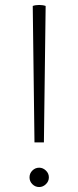

<svg xmlns="http://www.w3.org/2000/svg" viewBox="-20 -742 315 774"><path d="M119 -168H157L164 -718Q153 -722 138 -722Q123 -722 112 -718ZM99 -27Q99 -43 110.5 -54.5Q122 -66 138 -66Q153 -66 165 -54.5Q177 -43 177 -27Q177 -11 165 0.5Q153 12 138 12Q122 12 110.5 0.5Q99 -11 99 -27Z"/></svg>

Font: Arima Madurai ExtraLight
Style: Regular
Weight: 275
Designer: Joana Correia and Natanael Gama
Foundry: NDISCOVER
Version: Version 1.020